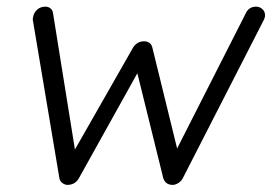

<svg xmlns="http://www.w3.org/2000/svg" viewBox="-20 -542 797 563"><path d="M731.4 -522.5Q742.2 -522.5 750.5 -514.2Q758.8 -505.9 756.8 -492.2Q755.9 -489.3 754.4 -485.4Q752.9 -481.4 751 -478.5L515.6 -18.6Q510.7 -9.8 501.5 -4.4Q492.2 1 483.4 0Q465.8 -1 459 -18.6L377 -350.6L393.6 -346.7L210.9 -18.6Q200.2 -1 180.7 0Q171.9 1 164.1 -4.4Q156.2 -9.8 154.3 -18.6L77.1 -478.5Q75.2 -485.4 77.1 -492.2Q79.1 -504.9 88.9 -513.7Q98.6 -522.5 113.3 -522.5Q122.1 -522.5 128.4 -517.1Q134.8 -511.7 135.7 -502L204.1 -76.2L184.6 -77.1L370.1 -402.3Q381.8 -420.9 402.3 -420.9Q412.1 -420.9 418.5 -416Q424.8 -411.1 426.8 -402.3L506.8 -76.2L483.4 -75.2L700.2 -502Q709 -522.5 731.4 -522.5Z"/></svg>

Font: Quicksand
Style: Italic
Weight: 400
Designer: Andrew Paglinawan
Foundry: Andrew Paglinawan
Version: Version 3.006